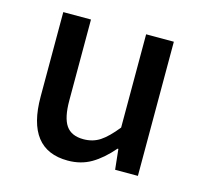

<svg xmlns="http://www.w3.org/2000/svg" viewBox="-80 -576 711 676"><g transform="rotate(15 275.5 -238.5)"><path d="M71 -181V-489H172V-194Q172 -131 191.5 -103Q211 -75 255 -75Q289 -75 315 -92Q341 -109 373 -149V-489H474V0H391L383 -74H380Q344 -32 306.5 -10Q269 12 221 12Q71 12 71 -181Z"/></g></svg>

Font: Assistant SemiBold
Style: Regular
Weight: 600
Designer: Hebrew By Ben Nathan, Latin by Paul Hunt
Version: Version 2.001; ttfautohint (v1.6)